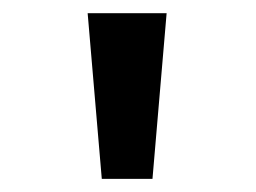

<svg xmlns="http://www.w3.org/2000/svg" viewBox="-20 -648 389 292"><path d="M134.8 -376 113.3 -627.9H233.4L211.9 -376Z"/></svg>

Font: Padauk
Style: Bold
Weight: 700
Designer: Debbi Hosken, Becca Hirsbrunner Spalinger
Foundry: SIL International
Version: Version 5.003